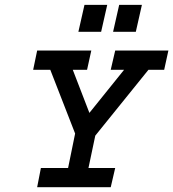

<svg xmlns="http://www.w3.org/2000/svg" viewBox="-20 -780 722 800"><path d="M134.8 -569.3H360.4L342.8 -489.3H283.2L352.5 -309.6L497.1 -489.3H441.4L460 -569.3H681.6L664.1 -489.3H598.6L377 -214.8L348.6 -80.1H460L441.4 0H134.8L150.4 -80.1H263.7L293 -223.6L189.5 -489.3H118.2ZM306.6 -647.5 332 -759.8H426.8L401.4 -647.5ZM451.2 -647.5 476.6 -759.8H571.3L545.9 -647.5Z"/></svg>

Font: Thabit-Bold-Oblique
Style: Bold Oblique
Weight: 700
Designer: Regenerated by Nadim Shaikli
Foundry: MAK Alagha
Version: 0.01